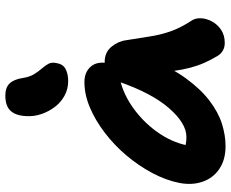

<svg xmlns="http://www.w3.org/2000/svg" viewBox="-93 -764 867 721"><g transform="rotate(-90 340.5 -403.5)"><path d="M152 10Q101 10 66.5 -13.5Q32 -37 18.5 -76.5Q5 -116 14 -163Q24 -214 51.5 -265.5Q79 -317 117.5 -362.5Q156 -408 202.5 -443.5Q249 -479 297.5 -499.5Q346 -520 393 -520Q430 -520 451 -496Q472 -472 463 -428Q460 -412 449 -403Q438 -394 424 -391Q358 -380 301.5 -341Q245 -302 206 -247.5Q167 -193 155 -134Q152 -117 151.5 -102.5Q151 -88 155 -66L107 -168Q128 -150 145 -143.5Q162 -137 187 -137Q238 -137 295 -202.5Q352 -268 395 -393Q404 -417 425 -430.5Q446 -444 468 -444Q504 -444 525 -419Q546 -394 550 -363Q558 -315 564 -275Q570 -235 583 -197.5Q596 -160 622 -120Q633 -105 632.5 -84Q632 -63 621 -42Q610 -21 589.5 -7Q569 7 540 7Q523 7 510.5 -0.5Q498 -8 491 -20Q476 -45 465 -70Q454 -95 446.5 -123.5Q439 -152 434 -189Q429 -226 426 -274L480 -278Q447 -194 406.5 -138.5Q366 -83 322.5 -50Q279 -17 236 -3.5Q193 10 152 10ZM396 -581Q367 -581 342 -594.5Q317 -608 299.5 -631Q282 -654 272.5 -682Q263 -710 265 -739Q267 -779 285.5 -798Q304 -817 342 -817Q372 -817 387.5 -801Q403 -785 408 -752Q412 -726 422.5 -709Q433 -692 444 -679.5Q455 -667 461.5 -655Q468 -643 464 -624Q460 -600 441.5 -590.5Q423 -581 396 -581Z"/></g></svg>

Font: Shantell Sans
Style: Bold Italic
Weight: 700
Italic angle: -11°
Designer: Stephen Nixon, Anya Danilova, Shantell Martin
Foundry: Arrow Type
Version: Version 1.011;[c5ecc13dd]